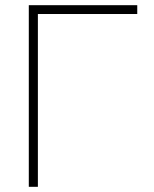

<svg xmlns="http://www.w3.org/2000/svg" viewBox="-20 -720 592 740"><path d="M91 0V-700H509V-666H126V0Z"/></svg>

Font: Zen Kaku Gothic New Light
Style: Regular
Weight: 300
Designer: Yoshimichi Ohira
Foundry: Positype
Version: Version 1.002